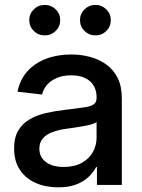

<svg xmlns="http://www.w3.org/2000/svg" viewBox="-20 -762 586 791"><path d="M219.7 9.8Q168 9.8 127 -8.3Q85.9 -26.4 62 -62.3Q38.1 -98.1 38.1 -150.4Q38.1 -195.8 55.4 -224.6Q72.8 -253.4 102.3 -270.5Q131.8 -287.6 168.9 -296.1Q206.1 -304.7 245.1 -309.1Q293.5 -315.4 322.5 -319.1Q351.6 -322.8 364.7 -331.1Q377.9 -339.4 377.9 -357.9V-361.8Q377.9 -389.2 365.7 -409.4Q353.5 -429.7 330.3 -440.7Q307.1 -451.7 273.4 -451.7Q239.3 -451.7 214.1 -440.9Q189 -430.2 173.6 -412.4Q158.2 -394.5 153.3 -372.6L52.2 -384.3Q62 -433.6 92.5 -467.8Q123 -502 169.7 -519.8Q216.3 -537.6 273.4 -537.6Q314.5 -537.6 352.1 -527.3Q389.6 -517.1 418.9 -495.6Q448.2 -474.1 465.1 -439.9Q481.9 -405.8 481.9 -357.4V0H379.4V-73.7H376Q365.2 -52.7 345.5 -33.7Q325.7 -14.6 294.9 -2.4Q264.2 9.8 219.7 9.8ZM241.7 -74.2Q286.6 -74.2 316.9 -91.1Q347.2 -107.9 362.5 -135.5Q377.9 -163.1 377.9 -194.8V-259.3Q372.6 -254.4 358.6 -250.2Q344.7 -246.1 325.9 -242.7Q307.1 -239.3 287.4 -236.3Q267.6 -233.4 250.5 -231Q221.7 -227.1 196.8 -218Q171.9 -209 157 -192.4Q142.1 -175.8 142.1 -148.9Q142.1 -125 154.8 -108.4Q167.5 -91.8 189.7 -83Q211.9 -74.2 241.7 -74.2ZM373 -616.2Q346.7 -616.2 328.1 -634.5Q309.6 -652.8 309.6 -679.2Q309.6 -705.1 328.1 -723.4Q346.7 -741.7 373 -741.7Q399.4 -741.7 418 -723.4Q436.5 -705.1 436.5 -679.2Q436.5 -652.8 418.2 -634.5Q399.9 -616.2 373 -616.2ZM164.6 -616.2Q137.7 -616.2 119.1 -634.5Q100.6 -652.8 100.6 -679.2Q100.6 -705.1 119.1 -723.4Q137.7 -741.7 164.6 -741.7Q190.9 -741.7 209.5 -723.4Q228 -705.1 228 -679.2Q228 -652.8 209.5 -634.5Q190.9 -616.2 164.6 -616.2Z"/></svg>

Font: Inter 24pt Medium
Style: Regular
Weight: 500
Designer: Rasmus Andersson
Foundry: rsms
Version: Version 4.001;git-66647c0bb